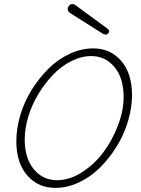

<svg xmlns="http://www.w3.org/2000/svg" viewBox="-20 -913 689 941"><path d="M498 -743.2Q492.2 -743.2 481.9 -749L325.2 -848.1Q312 -856.9 312 -868.2Q312 -877.9 318.8 -885.5Q325.7 -893.1 335 -893.1Q337.4 -893.1 339.6 -892.6Q341.8 -892.1 344.2 -890.9Q346.7 -889.6 347.9 -888.9Q349.1 -888.2 352.8 -885.5Q356.4 -882.8 357.9 -881.8L504.9 -773.9Q515.1 -765.6 515.1 -759.8Q515.1 -754.4 509.8 -748.8Q504.4 -743.2 498 -743.2ZM251 7.8Q166.5 7.8 113.3 -53.5Q60.1 -114.7 60.1 -221.2Q60.1 -283.2 79.6 -348.9Q99.1 -414.6 135 -472.2Q170.9 -529.8 217 -575.9Q263.2 -622.1 320.8 -648.9Q378.4 -675.8 437 -675.8Q521 -675.8 574 -614.7Q627 -553.7 627 -446.8Q627 -384.8 607.4 -319.1Q587.9 -253.4 552.2 -195.8Q516.6 -138.2 470.5 -92Q424.3 -45.9 366.9 -19Q309.6 7.8 251 7.8ZM259.8 -29.8Q320.3 -29.8 381.1 -68.4Q441.9 -106.9 486.1 -166Q530.3 -225.1 558.1 -298.1Q585.9 -371.1 585.9 -438Q585.9 -530.8 541 -584.5Q496.1 -638.2 426.8 -638.2Q378.4 -638.2 329.1 -613.3Q279.8 -588.4 239.7 -546.4Q199.7 -504.4 168 -452.1Q136.2 -399.9 118.7 -341.6Q101.1 -283.2 101.1 -230Q101.1 -137.2 145.8 -83.5Q190.4 -29.8 259.8 -29.8Z"/></svg>

Font: Comic Neue Light
Style: Italic
Weight: 300
Italic angle: -12°
Designer: Craig Rozynski
Foundry: Craig Rozynski
Version: Version 2.003;hotconv 1.0.109;makeotfexe 2.5.65596